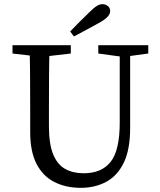

<svg xmlns="http://www.w3.org/2000/svg" viewBox="-20 -887 767 922"><path d="M317 -736Q340 -760 363.5 -783.5Q387 -807 410 -829Q431 -850 445 -858.5Q459 -867 472 -867Q487 -867 498 -858Q509 -849 509 -834Q509 -821 498 -808Q487 -795 459 -779Q428 -762 397 -745Q366 -728 335 -712ZM582 -615H562L452 -630V-670H692V-630ZM170 -615 40 -630V-670H320V-630L190 -615ZM215 -281Q215 -195 235.5 -145.5Q256 -96 293.5 -75.5Q331 -55 382 -55Q468 -55 511.5 -110Q555 -165 555 -299V-670H605V-273Q605 -168 574 -105Q543 -42 489.5 -13.5Q436 15 368 15Q296 15 241 -13Q186 -41 155.5 -100Q125 -159 125 -252V-360Q125 -437 124.5 -515Q124 -593 122 -670H218Q216 -594 215.5 -516.5Q215 -439 215 -360Z"/></svg>

Font: Adobe Variable Font Prototype
Style: Regular
Weight: 389
Designer: Frank Grießhammer
Foundry: Adobe
Version: Version 1.004;hotconv 1.0.113;makeotfexe 2.5.65598